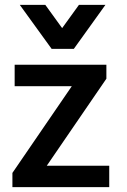

<svg xmlns="http://www.w3.org/2000/svg" viewBox="-20 -766 521 786"><path d="M427.2 0V-87.4H171.4L415.5 -443.8V-501H40V-413.1H273.9L30.8 -58.1V0ZM282.2 -565.9 411.6 -746.1H303.2L234.4 -650.9L165.5 -746.1H61L191.4 -565.9Z"/></svg>

Font: Ride SemiBold
Style: Regular
Weight: 600
Version: Version 3.000